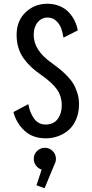

<svg xmlns="http://www.w3.org/2000/svg" viewBox="-20 -726 490 1023"><path d="M223.5 11Q155 11 111.2 -29Q67.5 -69 51.5 -129L131 -171Q138 -127.5 161 -95Q184 -62.5 223 -62.5Q265.5 -62.5 287.2 -91.8Q309 -121 309 -164Q309 -213.5 283.2 -250Q257.5 -286.5 198 -327.5Q168.5 -348.5 146.8 -368.5Q125 -388.5 106.2 -414.5Q87.5 -440.5 78 -472Q68.5 -503.5 68.5 -540Q68.5 -614.5 116 -660.2Q163.5 -706 232.5 -706Q268.5 -706 298 -693.5Q327.5 -681 346.8 -660.2Q366 -639.5 377.8 -615.2Q389.5 -591 394.5 -564L318 -525.5Q314 -553.5 305.8 -575.8Q297.5 -598 279 -615.2Q260.5 -632.5 234.5 -632.5Q201.5 -632.5 180.5 -607Q159.5 -581.5 159.5 -540Q159.5 -458.5 253.5 -392Q279.5 -373 297 -359Q314.5 -345 336 -323.2Q357.5 -301.5 370.2 -280.5Q383 -259.5 392 -231Q401 -202.5 401 -171.5Q401 -126.5 386 -90.8Q371 -55 345.8 -33.2Q320.5 -11.5 289.2 -0.2Q258 11 223.5 11ZM278 120Q278 134.5 270.5 149.5L217.5 277L174.5 261L202 177.5Q183.5 172 171.8 156.2Q160 140.5 160 120Q160 96 177.2 78.8Q194.5 61.5 219 61.5Q243.5 61.5 260.8 78.8Q278 96 278 120Z"/></svg>

Font: League Mono Condensed
Style: Regular
Weight: 400
Width: 1
Designer: Tyler Finck
Foundry: The League of Moveable Type / Tyler Finck
Version: Version 2.210